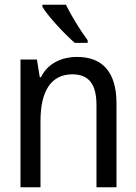

<svg xmlns="http://www.w3.org/2000/svg" viewBox="-20 -786 570 806"><path d="M294 -606H348V-617C320 -654 279 -720 257 -766H158V-757C183 -716 253 -641 294 -606ZM66 0H150V-278C150 -403 194 -474 284 -474C354 -474 385 -431 385 -345V0H469V-352C469 -487 407 -547 304 -547C237 -547 180 -519 152 -462H147L135 -536H66Z"/></svg>

Font: Noto Sans Mono Condensed
Style: Regular
Weight: 400
Width: 3
Designer: Monotype Design Team
Foundry: Monotype Imaging Inc.
Version: Version 2.014